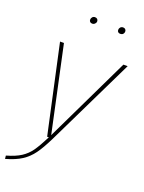

<svg xmlns="http://www.w3.org/2000/svg" viewBox="-173 -790 797 1062"><g transform="rotate(20 226.0 -258.5)"><path d="M205 2Q175 63 149.5 98Q124 133 88.5 156Q53 179 -4 195L-6 176Q47 161 78.5 140.5Q110 120 131.5 89.5Q153 59 183 0H173L60 -519H83L191 -16L433 -519H458ZM175 -690Q175 -699 181 -705.5Q187 -712 196 -712Q205 -712 210 -707Q215 -702 215 -694Q215 -686 208.5 -679.5Q202 -673 193 -673Q185 -673 180 -677.5Q175 -682 175 -690ZM340 -690Q340 -699 346 -705.5Q352 -712 362 -712Q370 -712 375 -707Q380 -702 380 -694Q380 -685 374 -679Q368 -673 358 -673Q350 -673 345 -677.5Q340 -682 340 -690Z"/></g></svg>

Font: FiraGO Thin
Style: Italic
Weight: 100
Italic angle: -8°
Designer: bBox Type GmbH
Foundry: bBox Type GmbH
Version: Version 1.001